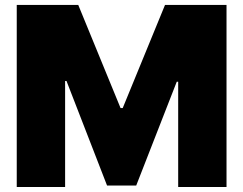

<svg xmlns="http://www.w3.org/2000/svg" viewBox="-20 -747 972 767"><path d="M46.9 -727.3H292.6L461.6 -315.3H470.2L639.2 -727.3H884.9V0H691.8V-420.5H686.1L524.1 -5.7H407.7L245.7 -423.3H240.1V0H46.9Z"/></svg>

Font: Inter UI Black
Style: Regular
Weight: 900
Designer: Rasmus Andersson
Foundry: rsms
Version: 3.2;8d6f07862